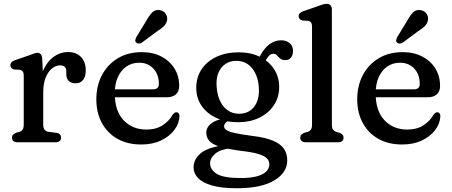

<svg xmlns="http://www.w3.org/2000/svg" viewBox="-20 -758 2406 1023"><path d="M188.2 -264Q188.2 -333.3 209.6 -381.8Q231 -430.3 266.2 -455.6Q301.3 -480.8 342.3 -480.8Q385.9 -480.8 411.4 -454.6Q436.9 -428.4 436.9 -383.2Q436.9 -348.8 422.3 -331.4Q407.6 -314 383.3 -314Q359.3 -314 346.3 -326.7Q333.3 -339.5 333.3 -361.6V-378Q333.3 -395.3 324.2 -402.5Q315 -409.8 300.2 -409.8Q277.9 -409.8 257.3 -393.5Q236.7 -377.2 223.5 -344.9Q210.3 -312.7 210.3 -265.2ZM205.1 -444.2 210.3 -332.4V-93.4Q210.3 -76.5 217.5 -66.9Q224.6 -57.3 238.9 -55.4L279.9 -50.4Q292.9 -48.8 299.1 -41.9Q305.3 -35 305.3 -24.4Q305.3 -12.8 297.8 -6.4Q290.2 0 276.3 0H72.7Q59.3 0 51.5 -6.4Q43.7 -12.8 43.7 -24.4Q43.7 -34 49.3 -39.9Q54.9 -45.8 65.1 -50.4L83.5 -55.4Q94.4 -58.9 100.4 -67.3Q106.5 -75.7 106.5 -93.4V-354.2Q106.5 -370.4 101.1 -377.3Q95.8 -384.2 85.9 -386.2L54.9 -387.8Q46 -390.4 40.6 -396Q35.3 -401.6 35.3 -410.2Q35.3 -419.6 41.6 -426.4Q48 -433.2 60.9 -437.6L136.3 -463.6Q149.6 -468.5 160.6 -472.6Q171.6 -476.6 178.9 -476.6Q190.3 -476.6 197 -469.2Q203.7 -461.8 205.1 -444.2Z M934.7 -300.8Q934.7 -270.6 917.3 -255.1Q899.9 -239.6 867.1 -239.6H554.7V-282H794.9Q826.5 -282 826.5 -310.4Q826.5 -361.4 797.2 -392.6Q767.9 -423.8 721.3 -423.8Q683.5 -423.8 654.1 -403.9Q624.7 -384 608.1 -347.4Q591.5 -310.8 591.5 -260.4Q591.5 -167 638.5 -117.4Q685.4 -67.7 760.3 -67.7Q811.8 -67.7 846.9 -90.9Q881.9 -114.1 898.1 -144.5Q904.8 -152.7 909.7 -156.5Q914.5 -160.3 920.5 -159.9Q927.7 -159.7 932 -154.4Q936.3 -149 936.3 -138.7Q934.8 -99.9 909 -65.6Q883.2 -31.2 838.1 -9.7Q792.9 11.9 732.8 11.9Q659.2 11.9 605.4 -18.6Q551.6 -49.2 522.4 -103.6Q493.3 -158 493.3 -228.8Q493.3 -300.5 523 -357.3Q552.8 -414.1 607.2 -447.2Q661.7 -480.2 735.7 -480.2Q794.7 -480.2 839.5 -457Q884.3 -433.7 909.5 -393.3Q934.7 -352.8 934.7 -300.8ZM759.2 -646.8Q775 -675.6 791.2 -692Q807.5 -708.3 832.2 -703.8Q852.7 -700 863 -684.4Q873.3 -668.7 870.2 -650.7Q867.1 -632.8 854.2 -619.3Q841.2 -605.9 818.1 -592L734.1 -529.7Q727.3 -525.9 719 -525.9Q710.7 -526 705.6 -531Q699.5 -536.9 701 -544.6Q702.6 -552.3 706.4 -560.4Z M1326.9 -33.6Q1265.9 -41.5 1232.8 -48.8Q1199.7 -56.1 1186.9 -64.7Q1174 -73.3 1174 -84.8Q1174 -94.9 1182.4 -103.9Q1190.7 -112.9 1206.8 -122.4L1188.2 -128.8Q1146.1 -123.1 1122.2 -110.5Q1098.3 -97.9 1088.6 -82.5Q1079 -67.1 1079 -52.8Q1079 -27.6 1093.6 -9Q1108.3 9.6 1149.6 23.2Q1191 36.7 1270.7 46.6Q1326.5 53.1 1357.9 62.9Q1389.3 72.6 1402.2 86.1Q1415.1 99.5 1415.1 117.5Q1415.1 139.8 1398.4 156.2Q1381.6 172.7 1347.8 181.6Q1313.9 190.6 1262.5 190.6Q1170.8 190.6 1135.1 168.3Q1099.4 146.1 1099.4 112.3Q1099.4 83.7 1127.9 60.1Q1156.4 36.4 1210.9 32L1194.1 13.4Q1094.2 23.6 1052.8 55.9Q1011.4 88.2 1011.4 134.2Q1011.4 166 1035.6 191.1Q1059.9 216.1 1110.7 230.6Q1161.6 245 1241.4 245Q1372.1 245 1441.3 203.3Q1510.5 161.6 1510.5 96.6Q1510.5 60.3 1492.4 34.2Q1474.2 8.1 1433.9 -8.7Q1393.5 -25.5 1326.9 -33.6ZM1343.6 -421.4 1380.3 -411.1Q1397.2 -440.2 1408.9 -455.9Q1420.6 -471.6 1437.1 -471.6Q1446.3 -471.6 1452.1 -466.5Q1457.9 -461.3 1463.6 -454.6Q1469.2 -447.9 1477.7 -442.8Q1486.1 -437.6 1500.1 -437.6Q1519.6 -437.6 1530.4 -451.3Q1541.2 -464.9 1541.2 -487.6Q1541.2 -513.2 1523.1 -528.3Q1504.9 -543.4 1478 -543.4Q1444.7 -543.4 1416 -522.3Q1387.2 -501.1 1365.2 -458.8ZM1467.5 -295.3Q1467.5 -347.2 1440.8 -388.8Q1414.1 -430.3 1365.8 -454.8Q1317.4 -479.2 1251.9 -479.2Q1185 -479.2 1134 -455.5Q1082.9 -431.7 1054.3 -389.2Q1025.7 -346.7 1025.7 -289.7Q1025.7 -236.5 1053.4 -195.3Q1081.1 -154 1131.3 -130.4Q1181.5 -106.8 1249 -106.8Q1312.4 -106.8 1361.6 -130.7Q1410.7 -154.5 1439.1 -197.1Q1467.5 -239.6 1467.5 -295.3ZM1239.7 -433.8Q1294 -433.8 1326.4 -390.3Q1358.8 -346.8 1359.6 -277Q1360.2 -220.8 1331.9 -186.4Q1303.6 -151.9 1253.4 -151.9Q1218.5 -151.9 1191.6 -171.4Q1164.6 -190.9 1149.5 -227Q1134.4 -263 1133.6 -312.2Q1133.2 -347.8 1145.9 -375.2Q1158.6 -402.5 1182.6 -418.1Q1206.5 -433.8 1239.7 -433.8Z M1748.3 -707.6V-93.4Q1748.3 -75.7 1754.5 -67.4Q1760.6 -59.1 1771.3 -55.4L1789.1 -50.4Q1799.3 -46 1804.9 -40Q1810.5 -34 1810.5 -24.4Q1810.5 -12.8 1803 -6.4Q1795.4 0 1781.5 0H1608.7Q1595.3 0 1587.5 -6.4Q1579.7 -12.8 1579.7 -24.4Q1579.7 -34 1585.3 -40Q1590.9 -46 1601.1 -50.4L1619.5 -55.4Q1630.4 -59.1 1636.4 -67.4Q1642.5 -75.7 1642.5 -93.4V-615.2Q1642.5 -631.4 1637.1 -638.3Q1631.8 -645.2 1621.9 -647.2L1590.9 -648.8Q1582 -651.4 1576.6 -657Q1571.3 -662.6 1571.3 -671.2Q1571.3 -680.6 1577.6 -687.4Q1584 -694.2 1596.9 -698.6L1672.3 -724.6Q1687 -730.1 1698.7 -733.9Q1710.4 -737.6 1720.5 -737.6Q1733.5 -737.6 1740.9 -729.5Q1748.3 -721.4 1748.3 -707.6Z M2324.7 -300.8Q2324.7 -270.6 2307.3 -255.1Q2289.9 -239.6 2257.1 -239.6H1944.7V-282H2184.9Q2216.5 -282 2216.5 -310.4Q2216.5 -361.4 2187.2 -392.6Q2157.9 -423.8 2111.3 -423.8Q2073.5 -423.8 2044.1 -403.9Q2014.7 -384 1998.1 -347.4Q1981.5 -310.8 1981.5 -260.4Q1981.5 -167 2028.5 -117.4Q2075.4 -67.7 2150.3 -67.7Q2201.8 -67.7 2236.9 -90.9Q2271.9 -114.1 2288.1 -144.5Q2294.8 -152.7 2299.7 -156.5Q2304.5 -160.3 2310.5 -159.9Q2317.7 -159.7 2322 -154.4Q2326.3 -149 2326.3 -138.7Q2324.8 -99.9 2299 -65.6Q2273.2 -31.2 2228.1 -9.7Q2182.9 11.9 2122.8 11.9Q2049.2 11.9 1995.4 -18.6Q1941.6 -49.2 1912.4 -103.6Q1883.3 -158 1883.3 -228.8Q1883.3 -300.5 1913 -357.3Q1942.8 -414.1 1997.2 -447.2Q2051.7 -480.2 2125.7 -480.2Q2184.7 -480.2 2229.5 -457Q2274.3 -433.7 2299.5 -393.3Q2324.7 -352.8 2324.7 -300.8ZM2149.2 -646.8Q2165 -675.6 2181.2 -692Q2197.5 -708.3 2222.2 -703.8Q2242.7 -700 2253 -684.4Q2263.3 -668.7 2260.2 -650.7Q2257.1 -632.8 2244.2 -619.3Q2231.2 -605.9 2208.1 -592L2124.1 -529.7Q2117.3 -525.9 2109 -525.9Q2100.7 -526 2095.6 -531Q2089.5 -536.9 2091 -544.6Q2092.6 -552.3 2096.4 -560.4Z"/></svg>

Font: Fraunces SuperSoft
Style: Regular
Weight: 900
Version: Version 1.000;[b76b70a41]